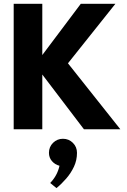

<svg xmlns="http://www.w3.org/2000/svg" viewBox="-20 -680 669 1010"><path d="M613 0H421.5L202.5 -288V0H52V-660H202.5V-390.5L405 -660H587L337.5 -347ZM277 309.5 244 282.5Q281.5 244 293 192Q268.5 185.5 253 167.2Q237.5 149 237.5 124Q237.5 92.5 259.2 71.2Q281 50 311 50Q342 50 363.5 71.5Q385 93 385 124Q385 163 369 197Q353 231 328.2 259.5Q303.5 288 277 309.5Z"/></svg>

Font: Lucymar Sans
Style: Bold
Weight: 700
Foundry: The League of Moveable Type (original font) / Main changes by Cristiano Sobral with portions from Mirco Monsees
Version: Version 2.001;August 30, 2020;FontCreator 13.0.0.2681 64-bit